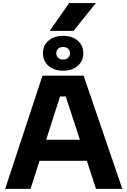

<svg xmlns="http://www.w3.org/2000/svg" viewBox="-20 -1218 822 1238"><path d="M454.1 -1019H300.8L425.8 -1198.2H598.1ZM256.8 -875Q256.8 -924.8 292.7 -955.8Q328.6 -986.8 387.2 -986.8Q445.3 -986.8 481.2 -955.8Q517.1 -924.8 517.1 -875Q517.1 -824.7 481.4 -793.5Q445.8 -762.2 387.2 -762.2Q328.6 -762.2 292.7 -793.5Q256.8 -824.7 256.8 -875ZM354.7 -845.7Q366.7 -834 387.2 -834Q407.7 -834 419.4 -845.7Q431.2 -857.4 431.2 -875Q431.2 -892.6 419.4 -903.8Q407.7 -915 387.2 -915Q366.7 -915 354.7 -903.8Q342.8 -892.6 342.8 -875Q342.8 -857.4 354.7 -845.7ZM176.8 0H13.2L253.9 -730H519L769 0H599.1L540 -181.2H234.9ZM277.8 -316.9H495.1L403.8 -596.2H367.2Z"/></svg>

Font: Sora
Style: Bold
Weight: 700
Designer: Jonathan Barnbrook, Julián Moncada
Foundry: Barnbrook Fonts
Version: Version 2.000